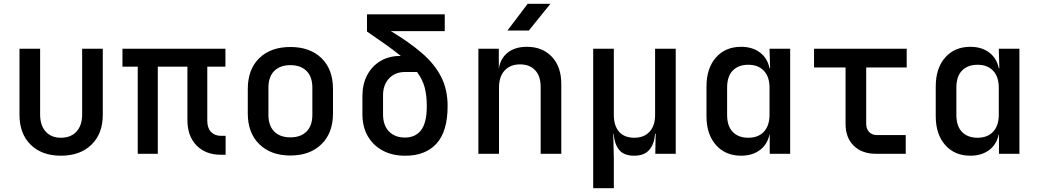

<svg xmlns="http://www.w3.org/2000/svg" viewBox="-20 -805 5440 1005"><path d="M299 10Q199 10 140.5 -47.5Q82 -105 82 -204V-550H190V-205Q190 -149 219 -116.5Q248 -84 299 -84Q351 -84 380.5 -116.5Q410 -149 410 -205V-550H518V-204Q518 -105 458.5 -47.5Q399 10 299 10Z M1136 5Q1056 5 1008.5 -44Q961 -93 961 -176V-456H806V0H701V-456H621V-550H1160V-456H1065V-173Q1065 -135 1084.5 -114.5Q1104 -94 1137 -94H1161V5Z M1500 9Q1398 9 1337.5 -50Q1277 -109 1277 -211V-339Q1277 -442 1337 -500.5Q1397 -559 1500 -559Q1603 -559 1663 -500.5Q1723 -442 1723 -339V-211Q1723 -109 1662.5 -50Q1602 9 1500 9ZM1500 -86Q1554 -86 1584.5 -116.5Q1615 -147 1615 -204V-346Q1615 -403 1584.5 -433.5Q1554 -464 1500 -464Q1446 -464 1415.5 -433.5Q1385 -403 1385 -346V-204Q1385 -147 1415.5 -116.5Q1446 -86 1500 -86Z M2100 10Q2033 10 1983 -17Q1933 -44 1905 -92.5Q1877 -141 1877 -207V-302Q1877 -364 1901.5 -411Q1926 -458 1970.5 -485Q2015 -512 2073 -512H2078Q2045 -539 2001 -570.5Q1957 -602 1901 -640V-730H2308V-642H2026Q2121 -585 2187.5 -528Q2254 -471 2288.5 -404Q2323 -337 2323 -250Q2323 -116 2264 -52.5Q2205 11 2100 10ZM2100 -85Q2154 -85 2184 -123.5Q2214 -162 2214 -250Q2214 -305 2203 -347Q2192 -389 2163 -428H2099Q2048 -428 2016.5 -394.5Q1985 -361 1985 -306V-207Q1985 -149 2016 -117Q2047 -85 2100 -85Z M2484 0V-550H2591V-445Q2599 -499 2637.5 -529.5Q2676 -560 2738 -560Q2820 -560 2869 -507.5Q2918 -455 2918 -366V0H2810V-350Q2810 -407 2781 -437.5Q2752 -468 2702 -468Q2651 -468 2621.5 -436Q2592 -404 2592 -347V0ZM2636 -645 2742 -785H2861L2748 -645Z M3085 180V-550H3193V-203Q3193 -147 3220.5 -115.5Q3248 -84 3300 -84Q3351 -84 3380 -115.5Q3409 -147 3409 -203V-550H3517V0H3410L3412 -105H3409Q3405 -52 3379 -21Q3353 10 3299 10Q3245 10 3220.5 -21Q3196 -52 3192 -105H3190L3193 23V180Z M3859 10Q3777 10 3727.5 -46Q3678 -102 3678 -197V-352Q3678 -448 3727.5 -504Q3777 -560 3859 -560Q3918 -560 3957.5 -530.5Q3997 -501 4008 -448H4011L4008 -550H4116V0H4009V-102H4008Q3997 -49 3957.5 -19.5Q3918 10 3859 10ZM3897 -84Q3949 -84 3978.5 -115.5Q4008 -147 4008 -205V-346Q4008 -403 3978.5 -434.5Q3949 -466 3897 -466Q3845 -466 3815.5 -435.5Q3786 -405 3786 -347V-203Q3786 -145 3815.5 -114.5Q3845 -84 3897 -84Z M4565 0Q4492 0 4449 -42Q4406 -84 4406 -156V-452H4241V-550H4726V-452H4514V-157Q4514 -131 4529 -114.5Q4544 -98 4570 -98H4721V0Z M5059 10Q4977 10 4927.5 -46Q4878 -102 4878 -197V-352Q4878 -448 4927.5 -504Q4977 -560 5059 -560Q5118 -560 5157.5 -530.5Q5197 -501 5208 -448H5211L5208 -550H5316V0H5209V-102H5208Q5197 -49 5157.5 -19.5Q5118 10 5059 10ZM5097 -84Q5149 -84 5178.5 -115.5Q5208 -147 5208 -205V-346Q5208 -403 5178.5 -434.5Q5149 -466 5097 -466Q5045 -466 5015.5 -435.5Q4986 -405 4986 -347V-203Q4986 -145 5015.5 -114.5Q5045 -84 5097 -84Z"/></svg>

Font: JetBrains Mono SemiBold
Style: Regular
Weight: 472
Monospace: yes
Designer: Philipp Nurullin, Konstantin Bulenkov
Foundry: JetBrains
Version: Version 2.305; ttfautohint (v1.8.4.7-5d5b)